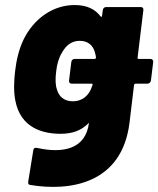

<svg xmlns="http://www.w3.org/2000/svg" viewBox="-20 -545 628 762"><path d="M578 -311H530C527 -311 525 -313 526 -316L549 -505C550 -512 546 -517 539 -517H401C394 -517 389 -512 388 -505L385 -482C385 -478 382 -477 379 -480C358 -508 326 -525 276 -525C189 -525 114 -470 74 -389C55 -350 45 -306 40 -263C36 -228 33 -184 41 -145C62 -37 150 -14 220 -14C269 -14 302 -28 327 -52C330 -55 333 -58 333 -57C320 47 230 65 127 42C119 40 113 43 112 52L92 176C91 184 93 188 100 189C256 215 464 186 494 -58L512 -208C513 -211 515 -213 518 -213H565C572 -213 578 -218 579 -225L588 -299C589 -306 584 -311 578 -311ZM340 -189C327 -162 304 -143 269 -143C234 -143 213 -163 206 -190C200 -206 199 -231 203 -262C206 -291 214 -317 226 -336C241 -364 264 -383 296 -383C330 -383 350 -364 357 -336C359 -330 360 -323 361 -317C361 -313 358 -311 355 -311H276C269 -311 264 -306 263 -299L254 -225C253 -218 257 -213 264 -213H343C346 -213 349 -211 347 -207Z"/></svg>

Font: Barlow ExtraBold
Style: Italic
Weight: 800
Italic angle: -7°
Designer: Jeremy Tribby
Foundry: Tribby Type
Version: Version 1.422;hotconv 1.0.109;makeotfexe 2.5.65596